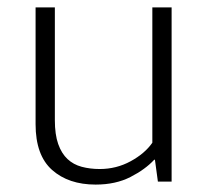

<svg xmlns="http://www.w3.org/2000/svg" viewBox="-20 -490 559 518"><path d="M391 -470H443V0H406L398 -59H396Q372 -33 332 -12.5Q292 8 238 8Q165 8 120.5 -31.5Q76 -71 76 -155V-470H128V-166Q128 -127 137 -101.5Q146 -76 162 -61Q178 -46 200.5 -40Q223 -34 249 -34Q294 -34 332.5 -55Q371 -76 391 -105Z"/></svg>

Font: Mukta Malar ExtraLight
Style: Regular
Weight: 275
Designer: Aadarsh Rajan, Girish Dalvi, Yashodeep Gholap
Foundry: Ek Type
Version: Version 2.538;PS 1.000;hotconv 16.6.51;makeotf.lib2.5.65220;